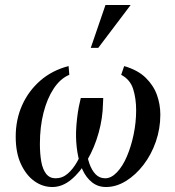

<svg xmlns="http://www.w3.org/2000/svg" viewBox="-20 -740 703 770"><path d="M349 -347 330 -214Q325 -178 327 -144.5Q329 -111 338.5 -84Q348 -57 363.5 -41Q379 -25 402 -25Q426 -25 449 -49Q472 -73 489 -113Q506 -153 516 -201Q526 -249 526 -298Q526 -345 514 -383Q502 -421 466 -440L478 -475Q533 -459 564.5 -428Q596 -397 609.5 -359Q623 -321 623 -280Q623 -224 605 -172Q587 -120 555.5 -79Q524 -38 485 -14Q446 10 405 10Q373 10 349.5 -8.5Q326 -27 311.5 -58Q297 -89 290.5 -129Q284 -169 285 -212Q286 -238 289 -264.5Q292 -291 296.5 -313.5Q301 -336 304 -347ZM394 -347Q394 -342 393.5 -335.5Q393 -329 393 -324Q392 -266 375.5 -207Q359 -148 330.5 -99Q302 -50 266 -20Q230 10 190 10Q151 10 118 -13.5Q85 -37 64 -82Q43 -127 43 -192Q43 -260 68.5 -317.5Q94 -375 141.5 -416.5Q189 -458 255 -475L258 -440Q222 -425 195.5 -385Q169 -345 154.5 -288Q140 -231 140 -163Q140 -123 145.5 -92Q151 -61 165 -43Q179 -25 203 -25Q230 -25 251.5 -43.5Q273 -62 289.5 -91.5Q306 -121 316 -153.5Q326 -186 330 -214L349 -347ZM504 -720 374 -548H344L403 -720Z"/></svg>

Font: Brygada 1918 Medium
Style: Italic
Weight: 500
Italic angle: -8°
Designer: Mateusz Machalski | Borys Kosmynka | Przemek Hoffer
Foundry: NIEPODLEGLA 2018
Version: Version 3.006